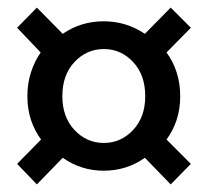

<svg xmlns="http://www.w3.org/2000/svg" viewBox="-20 -582 546 505"><path d="M77 -97 25 -151 88 -215Q71 -238 61.5 -266.5Q52 -295 52 -329Q52 -363 61.5 -392Q71 -421 87 -444L25 -509L77 -562L145 -493Q193 -526 253 -526Q312 -526 361 -493L429 -562L482 -509L418 -444Q435 -421 444.5 -392Q454 -363 454 -329Q454 -295 444.5 -266.5Q435 -238 418 -215L482 -151L429 -97L361 -167Q313 -133 253 -133Q193 -133 145 -167ZM253 -206Q298 -206 330 -240Q362 -274 362 -329Q362 -385 330 -419Q298 -453 253 -453Q208 -453 176 -419Q144 -385 144 -329Q144 -274 176 -240Q208 -206 253 -206Z"/></svg>

Font: Assistant SemiBold
Style: Regular
Weight: 600
Designer: Hebrew By Ben Nathan, Latin by Paul Hunt
Version: Version 3.000